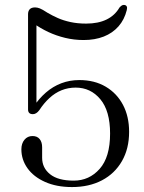

<svg xmlns="http://www.w3.org/2000/svg" viewBox="-20 -745 583 777"><path d="M66.5 -140.5Q66.5 -164.5 79 -179.5Q91.5 -194.5 111.5 -194.5Q130.5 -194.5 140.5 -182.2Q150.5 -170 150.5 -149V-106.5Q150.5 -65.5 182.8 -39.8Q215 -14 278.5 -14Q341 -14 383.2 -61.5Q425.5 -109 425.5 -204.5Q425.5 -296 386.2 -343.2Q347 -390.5 286 -390.5Q256 -390.5 229.2 -379.8Q202.5 -369 180 -348.2Q157.5 -327.5 139 -299Q133 -291 126.5 -287Q120 -283 113 -283Q103 -283 98.2 -288Q93.5 -293 93.5 -302V-687.5Q93.5 -700.5 100.5 -707.8Q107.5 -715 122 -715Q131 -715 141.2 -711Q151.5 -707 172 -693.5Q191.5 -682 214 -672Q236.5 -662 265 -655.8Q293.5 -649.5 328.5 -649.5Q377.5 -649.5 411.2 -666Q445 -682.5 463.5 -714.5Q470.5 -722.5 475.8 -724.2Q481 -726 486 -724.5Q490.5 -723.5 493 -718.8Q495.5 -714 493 -704Q483.5 -665.5 459.5 -638.2Q435.5 -611 399.8 -597Q364 -583 318.5 -583Q279.5 -583 243.5 -591.8Q207.5 -600.5 175.5 -615.5Q143.5 -630.5 115 -651L127.5 -664.5V-316.5L115.5 -312.5Q137.5 -346 165.8 -370.5Q194 -395 228 -408Q262 -421 301 -421Q362.5 -421 407.8 -394.2Q453 -367.5 477.8 -320.5Q502.5 -273.5 502.5 -211.5Q502.5 -143.5 473.5 -93Q444.5 -42.5 392.5 -15.2Q340.5 12 271.5 12Q208.5 12 162.2 -8.8Q116 -29.5 91.2 -64.2Q66.5 -99 66.5 -140.5Z"/></svg>

Font: Fraunces Light
Style: Regular
Weight: 300
Version: Version 1.000;[b76b70a41]